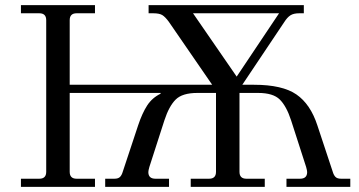

<svg xmlns="http://www.w3.org/2000/svg" viewBox="-20 -732 1406 752"><path d="M62 0V-32H134Q161 -32 161 -59V-653Q161 -680 134 -680H62V-712H352V-680H280Q253 -680 253 -653V-400H811L641 -647Q627 -666 615.5 -673Q604 -680 580 -680H562V-712H1170V-680H1152Q1130 -680 1117.5 -672Q1105 -664 1093 -645L929 -400H975Q1086 -400 1141 -362Q1196 -324 1223 -241L1283 -60Q1287 -46 1294 -39Q1301 -32 1316 -32H1352V0H1102V-32H1155Q1183 -32 1183 -58Q1183 -64 1179 -78L1120 -261Q1102 -316 1076 -342Q1050 -368 991 -368H918V-59Q918 -32 945 -32H1017V0H727V-32H799Q826 -32 826 -59V-368H753Q694 -368 668 -342Q642 -316 624 -261L565 -78Q561 -64 561 -58Q561 -32 589 -32H642V0H392V-32H428Q443 -32 450 -39Q457 -46 461 -60L521 -241Q537 -289 556.5 -319Q576 -349 609 -365V-368H253V-59Q253 -32 280 -32H352V0ZM736 -680 907 -432 1073 -680Z"/></svg>

Font: Old Standard TT
Style: Regular
Weight: 400
Designer: Alexey Kryukov <alexios@thessalonica.org.ru>
Version: Version 2.2